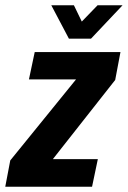

<svg xmlns="http://www.w3.org/2000/svg" viewBox="-46 -710 486 730"><path d="M392 -406 155 -105H326L304 0H-26L-7 -100L243 -408H64L86 -512H412ZM149 -690H235L265 -628L325 -690H420L300 -563H216Z"/></svg>

Font: Decalotype
Style: Bold Italic
Weight: 700
Italic angle: -12°
Designer: Alfredo Marco Pradil
Foundry: Alfredo Marco Pradil
Version: Version 1.0